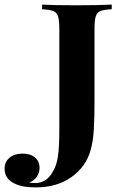

<svg xmlns="http://www.w3.org/2000/svg" viewBox="-155 -628 533 835"><path d="M331 -588Q297 -586 282 -580Q267 -574 261.5 -557Q256 -540 256 -502V-236V-191Q256 -118 253 -65Q250 -12 239 25Q219 97 156 142Q93 187 0 187Q-61 187 -94 169Q-135 149 -135 105Q-135 76 -113.5 58Q-92 40 -57 40Q-23 40 -3 56.5Q17 73 17 103Q17 123 5.5 140Q-6 157 -28 166Q-14 168 -1 168Q49 168 76 116Q91 92 97 52Q103 12 103 -65V-502Q103 -540 97.5 -557Q92 -574 76.5 -580Q61 -586 28 -588V-608Q76 -605 174 -605Q275 -605 331 -608Z"/></svg>

Font: Playfair Display SC
Style: Bold
Weight: 700
Designer: Claus Eggers Sørensen
Foundry: Claus Eggers Sørensen
Version: Version 1.200; ttfautohint (v1.6)